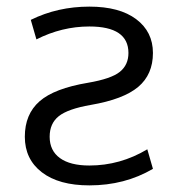

<svg xmlns="http://www.w3.org/2000/svg" viewBox="-20 -550 537 580"><path d="M250 -530Q341 -530 391.5 -492Q442 -454 442 -390Q442 -325 397.5 -287.5Q353 -250 254 -233Q185 -221 157.5 -199Q130 -177 130 -137Q130 -95 161 -72.5Q192 -50 250 -50Q343 -50 425 -99L442 -40Q357 10 250 10Q158 10 106.5 -29.5Q55 -69 55 -137Q55 -205 99.5 -244Q144 -283 246 -300Q316 -312 342 -333Q368 -354 368 -390Q368 -470 250 -470Q167 -470 90 -431L73 -490Q154 -530 250 -530Z"/></svg>

Font: M PLUS 1p
Style: Regular
Weight: 400
Version: Version 1.062